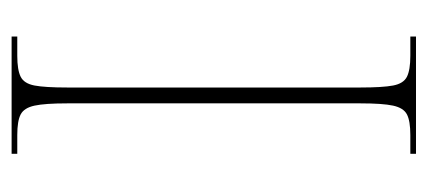

<svg xmlns="http://www.w3.org/2000/svg" viewBox="-228 -526 754 339"><g transform="rotate(90 149.5 -357.0)"><path d="M45 0V-10H79Q104 -10 116 -16Q128 -22 131.5 -40.5Q135 -59 135 -98V-616Q135 -655 131.5 -673.5Q128 -692 116 -698Q104 -704 79 -704H45V-714H252V-704H219Q194 -704 182.5 -698Q171 -692 167 -673.5Q163 -655 163 -616V-98Q163 -59 167 -40.5Q171 -22 182.5 -16Q194 -10 219 -10H252V0Z"/></g></svg>

Font: Noto Serif Display SemiCondensed Thin
Style: Regular
Weight: 100
Width: 4
Designer: Monotype Design Team
Foundry: Monotype Imaging Inc.
Version: Version 2.009